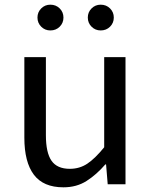

<svg xmlns="http://www.w3.org/2000/svg" viewBox="-20 -787 647 820"><path d="M251 13Q165 13 124.5 -41Q84 -95 84 -199V-543H176V-210Q176 -135 200 -100.5Q224 -66 278 -66Q320 -66 353 -88Q386 -110 425 -158V-543H516V0H440L433 -85H430Q392 -41 349.5 -14Q307 13 251 13ZM195 -657Q172 -657 156 -673Q140 -689 140 -712Q140 -735 156 -751Q172 -767 195 -767Q219 -767 235 -751Q251 -735 251 -712Q251 -689 235 -673Q219 -657 195 -657ZM410 -657Q387 -657 371 -673Q355 -689 355 -712Q355 -735 371 -751Q387 -767 410 -767Q434 -767 450 -751Q466 -735 466 -712Q466 -689 450 -673Q434 -657 410 -657Z"/></svg>

Font: Noto Sans KR
Style: Regular
Weight: 400
Designer: Ryoko NISHIZUKA  (kana, bopomofo & ideographs); Paul D. Hunt (Latin, Greek & Cyrillic); Sandoll Communications , Soo-you
Foundry: Adobe
Version: Version 2.004-H2;hotconv 1.0.118;makeotfexe 2.5.65603